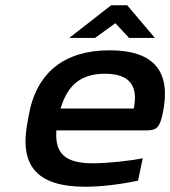

<svg xmlns="http://www.w3.org/2000/svg" viewBox="-20 -700 646 729"><path d="M598 -270C630 -423 571 -509 396 -509C226 -509 116 -426 88 -256L86 -244C51 -74 116 9 304 9C362 9 432 1 504 -14L522 -99C472 -89 386 -80 334 -80C228 -80 188 -116 194 -205H537C576 -205 587 -218 598 -270ZM210 -288C237 -378 288 -420 378 -420C474 -420 505 -373 488 -288ZM243 -556H341L418 -612L470 -556H568L463 -680H402Z"/></svg>

Font: LT Wave Medium
Style: Italic
Weight: 500
Designer: Daniel Lyons
Version: Version 2.5 (Glyphs App)